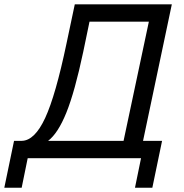

<svg xmlns="http://www.w3.org/2000/svg" viewBox="-58 -730 849 886"><path d="M-38.1 136.2 6.8 -80.1H43Q102.1 -81.5 150.4 -185.5Q198.7 -289.6 249 -529.8L287.1 -710H734.9L602.1 -80.1H689.9L645 136.2H564.9L592.8 0H69.8L42 136.2ZM164.1 -80.1H512.2L628.9 -629.9H355L326.2 -491.2Q287.1 -306.6 248.5 -210.9Q210 -115.2 164.1 -80.1Z"/></svg>

Font: Rawline Medium
Style: Italic
Weight: 500
Italic angle: -12°
Designer: Matt McInerney, Pablo Impallari, Rodrigo Fuenzalida
Foundry: Matt McInerney, Pablo Impallari, Rodrigo Fuenzalida
Version: Version 4.020;PS 004.020;hotconv 1.0.88;makeotf.lib2.5.64775